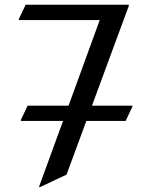

<svg xmlns="http://www.w3.org/2000/svg" viewBox="-20 -757 628 797"><path d="M141.6 19.5 241.7 -254.9H66.9V-259.8L94.7 -318.4H264.6L394 -673.8H58.6V-678.7L86.4 -737.3H514.6V-732.4L361.8 -318.4H529.3V-313.5L501.5 -254.9H338.4L256.3 -32.2L146.5 19.5Z"/></svg>

Font: Nova Cut
Style: Book
Weight: 400
Version: Version 2.000